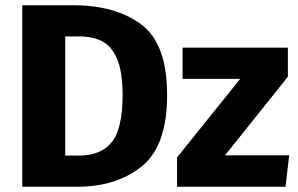

<svg xmlns="http://www.w3.org/2000/svg" viewBox="-20 -713 1137 733"><path d="M618 -350Q618 -157 522 -78.5Q426 0 273 0H65V-693H258Q421 -693 519.5 -619.5Q618 -546 618 -350ZM229 -119H283Q364 -119 406 -169.5Q448 -220 448 -350Q448 -439 427 -488Q406 -537 370 -555.5Q334 -574 281 -574H229ZM1079 -420 839 -120H1084L1070 0H656V-112L897 -412H677V-531H1079Z"/></svg>

Font: Fira Sans BGR
Style: Bold
Weight: 700
Designer: bBox Type GmbH & Carrois Corporate GbR & Edenspiekermann AG
Foundry: bBox Type GmbH & Carrois Corporate GbR & Edenspiekermann AG
Version: Version 4.301